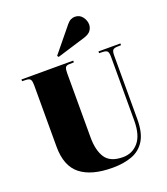

<svg xmlns="http://www.w3.org/2000/svg" viewBox="-176 -1116 1088 1251"><g transform="rotate(-20 368.0 -490.5)"><path d="M388 14Q242 14 166 -46Q90 -106 90 -240V-668Q90 -693 83.5 -704.5Q77 -716 54 -717L25 -718V-730H384V-718L349 -717Q331 -716 325 -705.5Q319 -695 319 -668V-221Q319 -131 353 -79.5Q387 -28 475 -28Q540 -28 582 -77Q624 -126 624 -228V-668Q624 -697 616.5 -706.5Q609 -716 586 -717L559 -718V-730H711V-718L682 -717Q661 -716 653.5 -706.5Q646 -697 646 -668V-229Q646 -135 613.5 -82Q581 -29 523 -7.5Q465 14 388 14ZM303 -785 296 -795 435 -965Q449 -982 463 -988.5Q477 -995 490 -995Q524 -995 543 -969.5Q562 -944 562 -916Q562 -894 548.5 -875Q535 -856 499 -845Z"/></g></svg>

Font: Literata 72pt Black
Style: Regular
Weight: 900
Designer: Latin by Veronika Burian and Jose Scaglione. Greek by Irene Vlachou. Cyrillic by Vera Evstafieva.
Foundry: TypeTogether
Version: Version 3.002